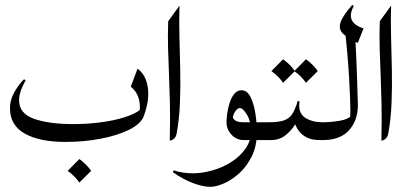

<svg xmlns="http://www.w3.org/2000/svg" viewBox="-20 -556 1634 762"><path d="M82 -237.8Q55.7 -191.4 55.7 -158.2Q55.7 -105.5 115 -84.5Q174.3 -63.5 272 -63.5Q322.3 -63.5 374.5 -69.8Q426.8 -76.2 470.5 -89.4Q514.2 -102.5 538.6 -122.1L534.2 -113.8Q537.6 -143.6 529.5 -168.7Q521.5 -193.8 499 -211.9L525.9 -283.7Q548.8 -266.1 558.6 -240.2Q568.4 -214.4 568.4 -185.1Q568.4 -162.6 563.5 -139.4Q558.6 -116.2 550.3 -94.2Q538.6 -64 492.2 -41Q445.8 -18.1 379.2 -5.4Q312.5 7.3 240.7 7.3Q136.7 7.3 78.1 -25.9Q19.5 -59.1 19.5 -127Q19.5 -159.7 37.4 -190.9Q55.2 -222.2 75.2 -241.2ZM294.9 75.2Q322.8 95.2 341.8 122.1L294.9 168.5Q277.3 142.6 248.5 122.1Z M647.5 -471.7 692.4 -533.7Q690.4 -476.1 692.1 -410.9Q693.8 -345.7 695.3 -278.3Q696.8 -210.9 694.1 -146.5Q691.4 -82 681.2 -26.4Q676.3 -1.5 653.8 2.4Q655.8 -83.5 654.3 -147.5Q652.8 -211.4 650.6 -263.4Q648.4 -315.4 647 -364.7Q645.5 -414.1 647.5 -471.7Z M816.4 185.5Q791 185.5 762.5 176.3Q733.9 167 708.5 153.6Q683.1 140.1 666 127L669.4 120.1Q704.1 131.8 745.6 131.8Q781.7 131.8 822 120.6Q862.3 109.4 897.2 87.4Q932.1 65.4 954.1 34.4Q976.1 3.4 976.1 -36.1Q976.1 -74.2 960.2 -100.6Q944.3 -127 931.6 -127Q921.9 -127 913.1 -113Q904.3 -99.1 904.3 -89.4Q904.3 -85 913.8 -77.9Q923.3 -70.8 947.3 -70.8H1045.4Q1067.4 -70.8 1067.4 -35.6Q1067.4 0 1045.4 0H949.2Q918.5 0 898.7 -21.5Q878.9 -43 878.9 -70.8Q878.9 -83.5 881.6 -104.5Q884.3 -125.5 891.1 -147Q897.9 -168.5 909.4 -183.1Q920.9 -197.8 938.5 -197.8Q960.9 -197.8 974.4 -170.7Q987.8 -143.6 993.7 -105Q999.5 -66.4 999.5 -31.2Q999.5 24.4 979 65.2Q958.5 106 928.2 132.8Q897.9 159.7 867.2 172.6Q836.4 185.5 816.4 185.5Z M1045.4 0Q1033.7 0 1029.5 -9.5Q1025.4 -19 1025.4 -35.2Q1025.4 -50.8 1029.5 -60.8Q1033.7 -70.8 1045.4 -70.8H1047.9Q1086.9 -70.8 1108.2 -78.6Q1129.4 -86.4 1140.6 -104.7Q1151.9 -123 1161.6 -155.3L1168.9 -153.8Q1167.5 -146 1167.5 -137.2Q1167.5 -102.5 1194.1 -86.7Q1220.7 -70.8 1258.8 -70.8H1261.2Q1273.4 -70.8 1278.6 -60.8Q1283.7 -50.8 1283.7 -35.2Q1283.7 -19 1278.8 -9.5Q1273.9 0 1261.2 0H1250.5Q1216.8 0 1196 -11.2Q1175.3 -22.5 1164.3 -38.8Q1153.3 -55.2 1148.4 -70.8L1154.3 -68.4Q1143.1 -44.9 1117.2 -22.5Q1091.3 0 1055.2 0ZM1103.5 -320.8Q1131.3 -300.8 1150.4 -273.9L1103.5 -227.5Q1085.9 -253.4 1057.1 -273.9ZM1194.3 -320.8Q1222.2 -300.8 1241.2 -273.9L1194.3 -227.5Q1176.8 -253.4 1147.9 -273.9Z M1348.1 -450.2 1389.6 -418.5Q1395.5 -304.7 1397.2 -241Q1398.9 -177.2 1400.4 -139.6Q1400.4 -78.6 1365.5 -39.3Q1330.6 0 1260.3 0Q1240.2 0 1240.2 -35.6Q1240.2 -70.8 1260.3 -70.8Q1293.5 -70.8 1327.9 -76.7Q1362.3 -82.5 1375 -97.7L1367.7 -81.1Q1368.7 -85.4 1369.6 -93.5Q1370.6 -101.6 1370.6 -113.3Q1370.6 -157.7 1365.5 -246.8Q1360.4 -335.9 1348.1 -450.2ZM1377.9 -536.1 1384.3 -532.7Q1348.1 -466.3 1422.9 -443.4L1399.9 -385.7Q1373 -397.9 1350.8 -414.3Q1328.6 -430.7 1328.6 -449.7Q1328.6 -465.8 1339.1 -484.1Q1349.6 -502.4 1361.6 -517.1Q1373.5 -531.7 1377.9 -536.1Z M1487.3 -471.7 1532.2 -533.7Q1530.3 -476.1 1532 -410.9Q1533.7 -345.7 1535.2 -278.3Q1536.6 -210.9 1533.9 -146.5Q1531.2 -82 1521 -26.4Q1516.1 -1.5 1493.7 2.4Q1495.6 -83.5 1494.1 -147.5Q1492.7 -211.4 1490.5 -263.4Q1488.3 -315.4 1486.8 -364.7Q1485.4 -414.1 1487.3 -471.7Z"/></svg>

Font: Lateef Light
Style: Regular
Weight: 300
Designer: SIL International
Foundry: SIL International
Version: Version 4.200